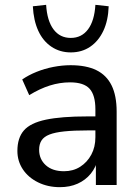

<svg xmlns="http://www.w3.org/2000/svg" viewBox="-20 -766 573 795"><path d="M228 9Q178 9 137.5 -11Q97 -31 74.5 -65Q52 -99 52 -141Q52 -195 79 -226Q106 -257 170 -270.5Q234 -284 342 -284H389V-226H344Q286 -226 247 -222Q208 -218 185 -209Q162 -200 152 -184.5Q142 -169 142 -146Q142 -107 169.5 -82Q197 -57 245 -57Q283 -57 312 -75.5Q341 -94 358 -125.5Q375 -157 375 -198V-313Q375 -372 351 -398.5Q327 -425 270 -425Q228 -425 186.5 -412Q145 -399 101 -372L72 -437Q98 -455 131.5 -468.5Q165 -482 201.5 -489Q238 -496 272 -496Q337 -496 379 -475.5Q421 -455 442 -412.5Q463 -370 463 -304V0H377V-111H386Q378 -74 356 -47Q334 -20 301.5 -5.5Q269 9 228 9ZM273 -549Q228 -549 193 -572.5Q158 -596 138.5 -638.5Q119 -681 116 -740L171 -746Q175 -680 201.5 -644.5Q228 -609 273 -609Q318 -609 344.5 -644.5Q371 -680 375 -746L430 -740Q428 -681 408 -638.5Q388 -596 353.5 -572.5Q319 -549 273 -549Z"/></svg>

Font: Nunito Sans 12pt ExtraLight 12pt Medium
Style: Regular
Weight: 500
Version: Version 3.101;gftools[0.9.27]